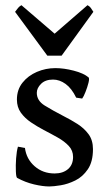

<svg xmlns="http://www.w3.org/2000/svg" viewBox="-20 -687 407 721"><path d="M329.1 -127Q329.1 -79.6 309.8 -51.3Q290.5 -22.9 262.7 -9.3Q234.9 4.4 207.8 8.8Q180.7 13.2 165 13.2Q140.6 13.2 107.7 5.4Q74.7 -2.4 44.4 -19Q40.5 -21.5 39.6 -43.5Q38.6 -65.4 40.5 -92.5Q42.5 -119.6 47.4 -136.2L73.7 -131.3Q79.1 -89.8 110.1 -62.7Q141.1 -35.6 185.1 -35.6Q216.3 -35.6 235.4 -52Q254.4 -68.4 254.4 -97.7Q254.4 -121.6 238.3 -138.9Q222.2 -156.2 197 -170.4Q171.9 -184.6 144.5 -198.7Q119.6 -211.9 96.4 -227.5Q73.2 -243.2 58.3 -263.9Q43.5 -284.7 43.5 -313Q43.5 -350.1 64.5 -376.5Q85.4 -402.8 118.4 -417Q151.4 -431.2 188 -431.2Q220.2 -431.2 257.1 -421.6Q293.9 -412.1 312.5 -396.5Q316.4 -393.1 312.3 -376.2Q308.1 -359.4 301 -341.6Q293.9 -323.7 288.6 -316.9L266.1 -320.3Q249 -355.5 226.3 -371.8Q203.6 -388.2 179.2 -388.2Q150.4 -388.2 134.3 -372.3Q118.2 -356.4 118.2 -338.4Q118.2 -309.1 147.7 -290.8Q177.2 -272.5 218.8 -251Q245.1 -237.8 270.5 -221.7Q295.9 -205.6 312.5 -183.1Q329.1 -160.6 329.1 -127ZM211.4 -478H157.7L36.6 -642.6Q43 -651.4 48.1 -657.5Q53.2 -663.6 60.5 -667.5L185.1 -560.5L308.6 -667.5Q316.4 -663.6 320.8 -657.5Q325.2 -651.4 330.6 -642.6Z"/></svg>

Font: Dai Banna SIL
Style: Regular
Weight: 400
Designer: Victor Gaultney
Foundry: SIL International
Version: Version 4.000